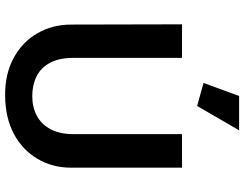

<svg xmlns="http://www.w3.org/2000/svg" viewBox="-122 -821 954 750"><g transform="rotate(90 355.0 -446.0)"><path d="M206 -680H75L76 -247Q76 -174 110 -115Q144 -56 207 -22Q270 12 355 11Q441 10 503.5 -23.5Q566 -57 600.5 -115.5Q635 -174 635 -247V-680H504V-257Q504 -203 485 -167Q466 -131 432.5 -113Q399 -95 355 -95Q312 -95 278 -112Q244 -129 225 -165Q206 -201 206 -257ZM394 -739 489 -903H355L304 -764Z"/></g></svg>

Font: Catamaran
Style: Bold
Weight: 700
Designer: Pria Ravichandran
Version: Version 2.000